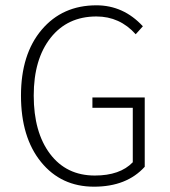

<svg xmlns="http://www.w3.org/2000/svg" viewBox="-20 -691 640 723"><path d="M334 12Q210 12 134.5 -81Q59 -174 59 -331Q59 -487 137 -579Q215 -671 343 -671Q445 -671 518 -592L491 -562Q431 -629 343 -629Q234 -629 170.5 -548.5Q107 -468 107 -331Q107 -193 168.5 -111.5Q230 -30 337 -30Q432 -30 480 -80V-285H328V-324H525V-63Q457 12 334 12Z"/></svg>

Font: TypoPRO Source Code Pro
Style: Regular
Weight: 300
Monospace: yes
Designer: Paul D. Hunt, Teo Tuominen
Foundry: Adobe Systems Incorporated
Version: Version 2.010;PS 1.0;hotconv 1.0.84;makeotf.lib2.5.63406